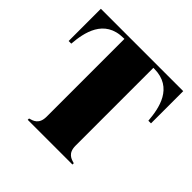

<svg xmlns="http://www.w3.org/2000/svg" viewBox="-176 -866 1032 1032"><g transform="rotate(45 340.0 -350.0)"><path d="M653 -700H27V-455H47C54 -543 78 -675 225 -675H231V-84C231 -26 196 -17 171 -10V0H511V-10C486 -17 451 -26 451 -84V-675H457C603 -675 626 -542 633 -455H653Z"/></g></svg>

Font: Sprat Condensed Black
Style: Regular
Weight: 900
Designer: Ethan Nakache
Foundry: Collletttivo
Version: Version 2.000;Glyphs 3.2 (3217)